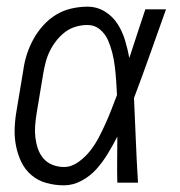

<svg xmlns="http://www.w3.org/2000/svg" viewBox="-20 -548 540 576"><path d="M172 8Q145 8 119.5 1Q94 -6 74.5 -22.5Q55 -39 44 -62Q33 -85 28 -110.5Q23 -136 24 -163Q25 -190 30 -218L50 -338Q53 -361 60.5 -384.5Q68 -408 80 -430Q92 -452 109.5 -471.5Q127 -491 148.5 -504Q170 -517 194.5 -522.5Q219 -528 242 -528Q271 -528 294.5 -513.5Q318 -499 332.5 -476.5Q347 -454 355 -427.5Q363 -401 368 -374Q380 -411 392 -447.5Q404 -484 416 -520H478Q454 -453 430.5 -386.5Q407 -320 382 -254Q385 -191 387.5 -127Q390 -63 394 0H332Q331 -34 331.5 -68.5Q332 -103 332 -138Q319 -113 304 -88Q289 -63 270 -41.5Q251 -20 225 -6Q199 8 172 8ZM172 -47Q194 -47 214.5 -61.5Q235 -76 250 -95Q265 -114 276 -135Q287 -156 296.5 -177Q306 -198 314.5 -220Q323 -242 331 -263Q330 -285 328.5 -306Q327 -327 324.5 -348Q322 -369 317 -389Q312 -409 304 -427.5Q296 -446 280 -459.5Q264 -473 242 -473Q225 -473 207.5 -468Q190 -463 175.5 -452Q161 -441 149.5 -426.5Q138 -412 130 -396Q122 -380 117.5 -363Q113 -346 110 -329L90 -209Q87 -190 85.5 -172Q84 -154 86 -136.5Q88 -119 93.5 -102.5Q99 -86 110 -73Q121 -60 137.5 -53.5Q154 -47 172 -47Z"/></svg>

Font: Iosevka Curly Light
Style: Italic
Weight: 300
Italic angle: -9°
Monospace: yes
Designer: Belleve Invis
Foundry: Belleve Invis
Version: Version 22.1.2; ttfautohint (v1.8.4)